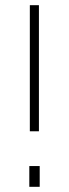

<svg xmlns="http://www.w3.org/2000/svg" viewBox="-20 -720 265 740"><path d="M93 0V-80H133V0ZM95 -214V-700H130V-214Z"/></svg>

Font: Titillium Web
Style: Thin
Weight: 200
Version: Version 1.001;PS 57.000;hotconv 1.0.70;makeotf.lib2.5.55311